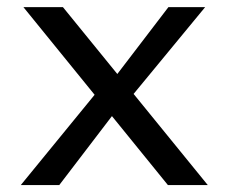

<svg xmlns="http://www.w3.org/2000/svg" viewBox="-20 -534 660 554"><path d="M47.5 -513.5 253 -260.5 40 0H151L303 -199L464.5 0H579.5L365.5 -263L572 -513.5H466L318.5 -320.5L161.5 -513.5Z"/></svg>

Font: Monaspace Argon
Style: Regular
Weight: 400
Designer: Riley Cran & the Lettermatic Team
Foundry: Lettermatic
Version: Version 1.200 (Monaspace Argon)